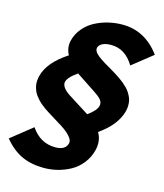

<svg xmlns="http://www.w3.org/2000/svg" viewBox="-160 -925 1054 1233"><g transform="rotate(15 366.5 -309.0)"><path d="M492.2 -275.9Q498 -298.8 481 -318.8Q472.7 -328.6 459 -338.9Q454.1 -342.8 444.8 -349.1Q435.5 -355.5 432.1 -357.9L305.2 -441.9Q287.6 -429.2 276.1 -419.9Q264.6 -410.6 252.9 -396.7Q241.2 -382.8 237.8 -370.1Q228.5 -332.5 292 -291L429.2 -204.1Q483.9 -243.2 492.2 -275.9ZM665 -290Q640.6 -191.9 525.9 -111.8Q556.6 -62 541 3.9Q528.3 54.7 497.3 94Q466.3 133.3 425.3 156Q384.3 178.7 339.6 189.9Q294.9 201.2 249 201.2Q165 201.2 101.3 171.9Q37.6 142.6 -17.1 76.2L124 -36.1Q185.1 54.2 285.2 54.2Q354 54.2 365.2 5.9Q369.1 -7.3 357.9 -25.9Q337.9 -57.1 286.1 -89.8Q270.5 -100.1 234.6 -121.6Q198.7 -143.1 181.2 -154.8Q167.5 -164.1 156 -172.1Q144.5 -180.2 131.8 -190.9Q119.1 -201.7 109.4 -212.4Q99.6 -223.1 90.1 -235.8Q80.6 -248.5 75 -262.5Q69.3 -276.4 65.7 -291.7Q62 -307.1 62.7 -324.7Q63.5 -342.3 67.9 -360.8Q91.8 -457 217.8 -539.1Q192.9 -584 205.1 -634.8Q216.8 -680.7 247.6 -717Q278.3 -753.4 319.8 -775.1Q361.3 -796.9 407.5 -807.9Q453.6 -818.8 500 -818.8Q652.3 -818.8 750 -685.1L615.2 -578.1Q558.1 -673.8 463.9 -673.8Q425.8 -673.8 404.5 -661.9Q383.3 -649.9 379.9 -633.8Q373.5 -609.9 408.2 -582Q424.8 -568.8 457 -548.8Q460.9 -546.4 482.7 -533.9Q504.4 -521.5 516.1 -514.2Q532.2 -504.4 542.2 -498Q552.2 -491.7 568.1 -480.7Q584 -469.7 594.5 -460.9Q605 -452.1 618.2 -439.5Q631.3 -426.8 639.4 -415.3Q647.5 -403.8 655.3 -388.7Q663.1 -373.5 666.3 -358.9Q669.4 -344.2 669.4 -326.4Q669.4 -308.6 665 -290Z"/></g></svg>

Font: Sinkin Sans 700 Bold Italic
Style: Bold Italic
Weight: 700
Italic angle: -112°
Designer: Keith Bates
Foundry: K-Type
Version: Sinkin Sans (version 1.0)  by Keith Bates   •   © 2014   www